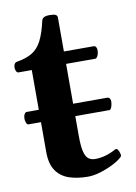

<svg xmlns="http://www.w3.org/2000/svg" viewBox="-77 -687 534 753"><g transform="rotate(-10 190.5 -311.0)"><path d="M17.6 -228Q11.7 -228.5 8.8 -237.1Q5.9 -245.6 5.9 -251.5Q5.9 -272.5 17.6 -277.3H341.3Q347.2 -276.9 350.1 -271.7Q353 -266.6 353 -260.7Q353 -251.5 349.9 -241Q346.7 -230.5 341.3 -228ZM212.4 14.6Q170.4 14.6 137.7 3.7Q105 -7.3 86.2 -34.4Q67.4 -61.5 67.4 -108.9V-435.5H14.2Q8.3 -436 5.4 -442.9Q2.4 -449.7 2.4 -455.6Q2.4 -474.6 15.1 -477.5Q53.2 -483.9 76.9 -498Q100.6 -512.2 115.5 -541Q130.4 -569.8 141.6 -619.1Q143.1 -627 150.4 -631.3Q157.7 -635.7 173.8 -635.7Q191.4 -635.7 197.8 -631.8Q204.1 -627.9 204.1 -620.6V-485.4H323.2Q329.1 -484.9 332 -479.7Q335 -474.6 335 -468.8Q335 -454.6 330.3 -445.3Q325.7 -436 320.3 -436H204.1V-149.9Q204.1 -108.4 209.5 -86.7Q214.8 -64.9 225.6 -56.9Q236.3 -48.8 252 -48.8Q274.4 -48.8 295.4 -55.2Q316.4 -61.5 334.5 -71.8Q341.3 -75.7 346.2 -68.4Q351.1 -61 353 -51.8Q355 -42.5 351.6 -40Q339.8 -27.8 315.9 -15.4Q292 -2.9 263.9 5.9Q235.8 14.6 212.4 14.6Z"/></g></svg>

Font: Gelasio SemiBold
Style: Regular
Weight: 600
Designer: Eben Sorkin
Foundry: Eben Sorkin
Version: Version 1.008